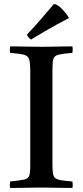

<svg xmlns="http://www.w3.org/2000/svg" viewBox="-20 -931 410 952"><path d="M240 -589V-124Q240 -93 242 -75Q244 -57 253 -49Q262 -41 282 -37.5Q302 -34 339 -31Q342 -15 339 1Q319 1 290 0.5Q261 0 232.5 -0.5Q204 -1 185 -1Q166 -1 137.5 -0.5Q109 0 80.5 0.5Q52 1 30 1Q27 -14 30 -31Q78 -36 99 -40.5Q120 -45 125 -60Q130 -75 130 -111V-576Q130 -618 125 -636Q120 -654 99 -659.5Q78 -665 30 -669Q28 -684 30 -701Q51 -701 80.5 -700.5Q110 -700 139 -699.5Q168 -699 187 -699Q206 -699 234 -699.5Q262 -700 291 -700.5Q320 -701 339 -701Q342 -686 339 -669Q292 -665 271 -660Q250 -655 245 -640Q240 -625 240 -589ZM321 -844V-841Q299 -830 265.5 -811.5Q232 -793 196.5 -772.5Q161 -752 134 -735Q123 -741 113 -759Q147 -794 183 -836Q219 -878 247 -911Q263 -911 284.5 -889.5Q306 -868 321 -844Z"/></svg>

Font: Tiro Kannada
Style: Regular
Weight: 400
Designer: Kannada: John Hudson & Fiona Ross. Latin: John Hudson.
Foundry: Tiro Typeworks Ltd.
Version: Version 1.52